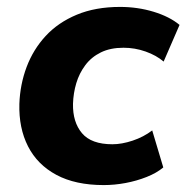

<svg xmlns="http://www.w3.org/2000/svg" viewBox="-20 -524 539 555"><path d="M280 11Q198 11 143 -18.5Q88 -48 61 -101Q34 -154 36 -224Q38 -280 57 -330.5Q76 -381 112 -420Q148 -459 202 -481.5Q256 -504 327 -504Q378 -504 424 -490Q470 -476 499 -452L453 -346Q432 -364 401 -375Q370 -386 337 -386Q299 -386 271.5 -372.5Q244 -359 226.5 -335.5Q209 -312 200.5 -283.5Q192 -255 191 -224Q190 -171 217 -139Q244 -107 305 -107Q332 -107 363.5 -117.5Q395 -128 420 -147L452 -40Q433 -24 404 -12.5Q375 -1 343 5Q311 11 280 11Z"/></svg>

Font: Nunito Sans 11pt ExtraBold
Style: Italic
Weight: 800
Italic angle: -9°
Version: Version 3.101;gftools[0.9.27]